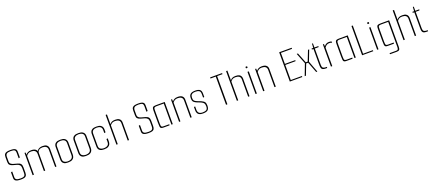

<svg xmlns="http://www.w3.org/2000/svg" viewBox="103 -2140 8614 3821"><g transform="rotate(-20 4410.5 -229.5)"><path d="M188 2Q146 2 115 -4.5Q84 -11 66.5 -28Q49 -45 49 -78V-202L77 -208V-85Q77 -54 101 -37.5Q125 -21 187 -21Q229 -21 251 -29Q273 -37 280.5 -56Q288 -75 288 -105V-206Q288 -246 268 -268Q248 -290 213 -300L133 -322Q88 -335 68.5 -356Q49 -377 49 -421V-523Q49 -566 66 -587Q83 -608 114 -615Q145 -622 188 -622Q230 -622 258.5 -615Q287 -608 301.5 -591Q316 -574 316 -542V-418L288 -411V-533Q288 -567 268.5 -583.5Q249 -600 187 -600Q125 -600 101 -581Q77 -562 77 -516V-422Q77 -386 98.5 -368Q120 -350 149 -342L232 -319Q278 -307 297 -282.5Q316 -258 316 -212V-100Q316 -56 302 -34.5Q288 -13 259.5 -5.5Q231 2 188 2Z M434 0V-472H456L460 -423Q476 -448 504 -462.5Q532 -477 576 -477Q618 -477 643 -466.5Q668 -456 681.5 -439Q695 -422 699 -402L691 -398Q696 -426 715.5 -443.5Q735 -461 761.5 -469Q788 -477 815 -477Q869 -477 895 -460.5Q921 -444 930 -420Q939 -396 939 -374V0H911V-366Q911 -412 881.5 -433Q852 -454 806 -454Q763 -454 732 -433Q701 -412 701 -367V0H673V-366Q673 -412 643.5 -433Q614 -454 567 -454Q525 -454 501 -437.5Q477 -421 462 -398V0Z M1183 4Q1130 4 1103 -12Q1076 -28 1066.5 -52Q1057 -76 1057 -99V-372Q1057 -396 1067 -419.5Q1077 -443 1105.5 -459Q1134 -475 1191 -475Q1247 -475 1275.5 -459Q1304 -443 1314.5 -419.5Q1325 -396 1325 -372V-114Q1325 -84 1314 -57Q1303 -30 1272.5 -13Q1242 4 1183 4ZM1183 -19Q1236 -19 1266.5 -40.5Q1297 -62 1297 -112V-367Q1297 -412 1267.5 -432.5Q1238 -453 1191 -453Q1145 -453 1115 -433Q1085 -413 1085 -367V-104Q1085 -59 1114 -39Q1143 -19 1183 -19Z M1565 4Q1512 4 1485 -12Q1458 -28 1448.5 -52Q1439 -76 1439 -99V-372Q1439 -396 1449 -419.5Q1459 -443 1487.5 -459Q1516 -475 1573 -475Q1629 -475 1657.5 -459Q1686 -443 1696.5 -419.5Q1707 -396 1707 -372V-114Q1707 -84 1696 -57Q1685 -30 1654.5 -13Q1624 4 1565 4ZM1565 -19Q1618 -19 1648.5 -40.5Q1679 -62 1679 -112V-367Q1679 -412 1649.5 -432.5Q1620 -453 1573 -453Q1527 -453 1497 -433Q1467 -413 1467 -367V-104Q1467 -59 1496 -39Q1525 -19 1565 -19Z M1947 4Q1894 4 1867 -12Q1840 -28 1830.5 -52Q1821 -76 1821 -99V-372Q1821 -396 1831 -419.5Q1841 -443 1869.5 -459Q1898 -475 1955 -475Q2011 -475 2039.5 -459Q2068 -443 2078.5 -419.5Q2089 -396 2089 -372V-305L2061 -299V-367Q2061 -412 2031.5 -432.5Q2002 -453 1955 -453Q1909 -453 1879 -433Q1849 -413 1849 -367V-104Q1849 -59 1878 -39Q1907 -19 1947 -19Q2000 -19 2030.5 -40.5Q2061 -62 2061 -112V-173L2089 -178V-114Q2089 -84 2078 -57Q2067 -30 2036.5 -13Q2006 4 1947 4Z M2209 -630H2237V-423Q2254 -448 2280.5 -461.5Q2307 -475 2351 -475Q2404 -475 2431 -459Q2458 -443 2467 -419.5Q2476 -396 2476 -374V0H2448V-365Q2448 -412 2419 -432Q2390 -452 2342 -452Q2300 -452 2276 -436.5Q2252 -421 2237 -398V0H2209Z M2894 2Q2852 2 2821 -4.5Q2790 -11 2772.5 -28Q2755 -45 2755 -78V-202L2783 -208V-85Q2783 -54 2807 -37.5Q2831 -21 2893 -21Q2935 -21 2957 -29Q2979 -37 2986.5 -56Q2994 -75 2994 -105V-206Q2994 -246 2974 -268Q2954 -290 2919 -300L2839 -322Q2794 -335 2774.5 -356Q2755 -377 2755 -421V-523Q2755 -566 2772 -587Q2789 -608 2820 -615Q2851 -622 2894 -622Q2936 -622 2964.5 -615Q2993 -608 3007.5 -591Q3022 -574 3022 -542V-418L2994 -411V-533Q2994 -567 2974.5 -583.5Q2955 -600 2893 -600Q2831 -600 2807 -581Q2783 -562 2783 -516V-422Q2783 -386 2804.5 -368Q2826 -350 2855 -342L2938 -319Q2984 -307 3003 -282.5Q3022 -258 3022 -212V-100Q3022 -56 3008 -34.5Q2994 -13 2965.5 -5.5Q2937 2 2894 2Z M3205 0Q3170 0 3155.5 -9.5Q3141 -19 3137.5 -46Q3134 -73 3134 -125V-384Q3134 -423 3141.5 -441.5Q3149 -460 3171.5 -465Q3194 -470 3239 -470H3402V0H3374V-447H3223Q3191 -447 3178.5 -438.5Q3166 -430 3164 -411.5Q3162 -393 3162 -360V-106Q3162 -72 3165 -54.5Q3168 -37 3179.5 -30Q3191 -23 3215 -23H3337L3333 0Z M3536 -472H3558L3562 -423Q3577 -446 3605.5 -461.5Q3634 -477 3678 -477Q3741 -477 3772 -450.5Q3803 -424 3803 -374V0H3775V-365Q3775 -412 3746 -432.5Q3717 -453 3669 -453Q3629 -453 3604 -437Q3579 -421 3564 -398V0H3536Z M4042 6Q3973 6 3944 -23.5Q3915 -53 3915 -106V-176L3941 -181V-106Q3941 -85 3949 -64Q3957 -43 3979 -29.5Q4001 -16 4042 -16Q4093 -16 4121.5 -33.5Q4150 -51 4150 -106Q4150 -151 4135 -172.5Q4120 -194 4081 -212Q4074 -215 4059 -221Q4044 -227 4026.5 -233.5Q4009 -240 3995 -246Q3981 -252 3976 -255Q3953 -267 3940 -279.5Q3927 -292 3921 -310.5Q3915 -329 3915 -357V-367Q3915 -422 3947 -448.5Q3979 -475 4048 -475Q4117 -475 4146.5 -450Q4176 -425 4176 -369V-294L4150 -290V-366Q4150 -418 4123 -435.5Q4096 -453 4047 -453Q3998 -453 3975.5 -438.5Q3953 -424 3947 -403Q3941 -382 3941 -364Q3941 -324 3951 -307.5Q3961 -291 3990 -276Q4005 -268 4025.5 -260Q4046 -252 4065.5 -245Q4085 -238 4096 -232Q4143 -211 4159.5 -186.5Q4176 -162 4176 -115V-108Q4176 -52 4147.5 -23Q4119 6 4042 6Z M4530 -597H4418V-620H4672V-597H4559V0H4530Z M4760 -630H4788V-423Q4805 -448 4831.5 -461.5Q4858 -475 4902 -475Q4955 -475 4982 -459Q5009 -443 5018 -419.5Q5027 -396 5027 -374V0H4999V-365Q4999 -412 4970 -432Q4941 -452 4893 -452Q4851 -452 4827 -436.5Q4803 -421 4788 -398V0H4760Z M5155 0V-470H5183V0ZM5168 -543Q5156 -543 5152.5 -546.5Q5149 -550 5149 -560Q5149 -571 5152.5 -575Q5156 -579 5168 -579Q5181 -579 5184.5 -575Q5188 -571 5188 -560Q5188 -550 5184.5 -546.5Q5181 -543 5168 -543Z M5317 -472H5339L5343 -423Q5358 -446 5386.5 -461.5Q5415 -477 5459 -477Q5522 -477 5553 -450.5Q5584 -424 5584 -374V0H5556V-365Q5556 -412 5527 -432.5Q5498 -453 5450 -453Q5410 -453 5385 -437Q5360 -421 5345 -398V0H5317Z M5881 -620H6145V-597H5909V-364H6131L6125 -342H5909V-22H6145V0H5881Z M6439 0 6347 -241 6437 -470H6462L6374 -241L6464 0ZM6196 0 6288 -241 6198 -470H6224L6315 -241L6222 0ZM6298 -228V-252H6364V-228Z M6640 0Q6602 0 6581 -10Q6560 -20 6552.5 -43Q6545 -66 6545 -102V-448H6512V-470H6548L6553 -558H6573V-470H6658L6652 -448H6573V-100Q6573 -54 6592 -38.5Q6611 -23 6646 -23H6673V0Z M6752 0V-470H6774L6778 -421Q6794 -446 6820 -460.5Q6846 -475 6878 -475Q6900 -475 6913 -472Q6926 -469 6937 -464L6936 -438Q6923 -445 6910 -448Q6897 -451 6877 -451Q6843 -451 6819 -433.5Q6795 -416 6780 -391V0Z M7081 0Q7046 0 7031.5 -9.5Q7017 -19 7013.5 -46Q7010 -73 7010 -125V-384Q7010 -423 7017.5 -441.5Q7025 -460 7047.5 -465Q7070 -470 7115 -470H7278V0H7250V-447H7099Q7067 -447 7054.5 -438.5Q7042 -430 7040 -411.5Q7038 -393 7038 -360V-106Q7038 -72 7041 -54.5Q7044 -37 7055.5 -30Q7067 -23 7091 -23H7213L7209 0Z M7412 -620H7440V-22H7648V0H7412Z M7731 0V-470H7759V0ZM7744 -543Q7732 -543 7728.5 -546.5Q7725 -550 7725 -560Q7725 -571 7728.5 -575Q7732 -579 7744 -579Q7757 -579 7760.5 -575Q7764 -571 7764 -560Q7764 -550 7760.5 -546.5Q7757 -543 7744 -543Z M7943 171 7938 148H8079Q8109 148 8118 132.5Q8127 117 8127 85V-447H7976Q7944 -447 7931.5 -438.5Q7919 -430 7917 -411.5Q7915 -393 7915 -360V-106Q7915 -72 7918 -54.5Q7921 -37 7932.5 -30Q7944 -23 7968 -23H8090L8086 0H7958Q7923 0 7908.5 -9.5Q7894 -19 7890.5 -46Q7887 -73 7887 -125V-384Q7887 -423 7894.5 -441.5Q7902 -460 7924.5 -465Q7947 -470 7992 -470H8155V91Q8155 135 8139.5 153Q8124 171 8084 171Z M8289 -630H8317V-423Q8334 -448 8360.5 -461.5Q8387 -475 8431 -475Q8484 -475 8511 -459Q8538 -443 8547 -419.5Q8556 -396 8556 -374V0H8528V-365Q8528 -412 8499 -432Q8470 -452 8422 -452Q8380 -452 8356 -436.5Q8332 -421 8317 -398V0H8289Z M8776 0Q8738 0 8717 -10Q8696 -20 8688.5 -43Q8681 -66 8681 -102V-448H8648V-470H8684L8689 -558H8709V-470H8794L8788 -448H8709V-100Q8709 -54 8728 -38.5Q8747 -23 8782 -23H8809V0Z"/></g></svg>

Font: Smooch Sans Thin ExtraLight
Style: Regular
Weight: 250
Version: Version 1.010